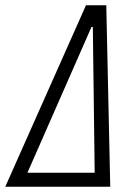

<svg xmlns="http://www.w3.org/2000/svg" viewBox="-56 -708 509 728"><path d="M-36 0 270 -688H347L362 0ZM48 -53H303L296 -606H291Z"/></svg>

Font: Saira Condensed Light
Style: Italic
Weight: 300
Width: 3
Italic angle: -12°
Designer: Hector Gatti with collaboration of the Omnibus-Type team
Foundry: Omnibus-Type
Version: Version 1.101